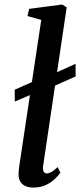

<svg xmlns="http://www.w3.org/2000/svg" viewBox="-20 -838 362 868"><path d="M47 -379 46.5 -432.5 148.5 -477.5 195.5 -492.5 321.5 -549.5 322 -492.5 193 -435 143.5 -420ZM175 -88.5Q172.5 -72 177.2 -63Q182 -54 191 -54Q200 -54 211.2 -59.8Q222.5 -65.5 240.5 -82.5L253 -57Q247 -48 231.2 -32Q215.5 -16 190.2 -3Q165 10 130 10Q112 10 96.8 4Q81.5 -2 72.5 -16Q63.5 -30 64 -52.5Q64 -57 64.5 -63.8Q65 -70.5 66 -77.8Q67 -85 67.5 -90L166.5 -748L104 -765.5L112 -798L261 -817.5L281.5 -805Z"/></svg>

Font: Merriweather 36pt Medium
Style: Italic
Weight: 500
Italic angle: -7.8°
Version: Version 2.101